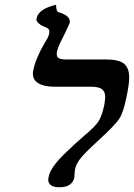

<svg xmlns="http://www.w3.org/2000/svg" viewBox="-20 -770 559 801"><path d="M217.8 -556.2Q216.8 -551.8 216.8 -544.9Q216.8 -531.2 226.3 -526.6Q235.8 -522 253.9 -522H421.9Q476.1 -522 497.6 -504.2Q519 -486.3 519 -446.8Q519 -418 506.8 -360.8Q494.6 -299.8 476.3 -272.7Q458 -245.6 387.2 -181.2Q342.3 -140.1 320.3 -114.7Q298.3 -89.4 293 -64Q291 -46.4 291 -43.9Q291 -40.5 290.5 -35.4Q290 -30.3 290 -28.8Q280.8 11.2 228 11.2Q181.2 11.2 181.2 -21Q181.2 -24.4 183.1 -33.2Q186.5 -51.8 202.9 -75.4Q219.2 -99.1 248 -127.2Q276.9 -155.3 291.5 -168.5Q306.2 -181.6 333 -205.1Q375.5 -240.7 390.1 -262.5Q404.8 -284.2 415 -332Q418.9 -356.4 418.9 -365.2Q418.9 -386.7 405.8 -397.5Q392.6 -408.2 359.9 -408.2H209Q165.5 -408.2 141.4 -421.9Q117.2 -435.5 117.2 -462.9Q117.2 -468.3 119.1 -478Q128.9 -527.3 168.9 -595.2Q182.1 -614.7 185.1 -629.9Q186 -632.8 186 -638.2Q186 -650.9 172.9 -654.8Q161.1 -660.2 154.8 -663.1Q148.4 -666 140.1 -673.8Q131.8 -681.6 131.8 -689.9Q131.8 -690.4 132.3 -691.7Q132.8 -692.9 132.8 -693.8Q141.1 -733.4 213.9 -750Q213.9 -722.7 224.1 -719.2Q271 -705.6 271 -680.2V-674.8Q270 -671.9 254.2 -638.2Q238.3 -604.5 233.9 -597.2Q223.6 -577.1 217.8 -556.2Z"/></svg>

Font: Linux Libertine
Style: Bold Italic
Weight: 700
Italic angle: -11.5°
Designer: Philipp H. Poll
Foundry: Philipp H. Poll
Version: Version 4.0.5